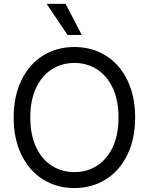

<svg xmlns="http://www.w3.org/2000/svg" viewBox="-20 -959 767 989"><path d="M363.3 9.7Q272.4 9.7 201.5 -34.9Q130.5 -79.4 90.5 -161.6Q50.4 -243.8 50.4 -353.6Q50.4 -463.4 90.5 -545.9Q130.5 -628.5 201.5 -672.7Q272.4 -716.9 363.3 -716.9Q453.7 -716.9 524.9 -672.7Q596 -628.5 636 -545.9Q676.1 -463.4 676.1 -353.6Q676.1 -243.8 636 -161.6Q596 -79.4 524.9 -34.9Q453.7 9.7 363.3 9.7ZM363.3 -634.7Q298.3 -634.7 246.9 -601.9Q195.4 -569.1 165.7 -505.7Q136 -442.3 136 -353.6Q136 -264.8 165.7 -201.5Q195.4 -138.1 246.9 -105.3Q298.3 -72.5 363.3 -72.5Q428.2 -72.5 479.6 -105.3Q531.1 -138.1 560.8 -201.5Q590.5 -264.8 590.5 -353.6Q590.5 -442.3 560.8 -505.7Q531.1 -569.1 479.6 -601.9Q428.2 -634.7 363.3 -634.7ZM220.3 -939.2H317.7L401.2 -779H328Z"/></svg>

Font: Pretendard Variable
Style: Regular
Weight: 400
Designer: Base glyphs from Inter by Rasmus Andersson; Hangul glyphs from Noto Sans CJK(Source Han Sans) by Jang Soo-young and Kang
Foundry: Kil Hyung-jin
Version: Version 1.100;FEAKit 1.0